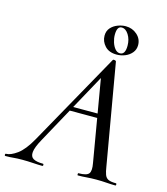

<svg xmlns="http://www.w3.org/2000/svg" viewBox="-158 -918 881 1012"><g transform="rotate(15 282.0 -412.5)"><path d="M-34 0Q-38 0 -38 -6Q-38 -12 -34 -12Q-8 -12 27 -37.5Q62 -63 98 -127L382 -635Q384 -639 391.5 -637.5Q399 -636 400 -633L495 -84Q499 -57 505 -41Q511 -25 524.5 -18.5Q538 -12 566 -12Q570 -12 570 -6Q570 0 566 0Q542 0 517 -2Q492 -4 462 -4Q433 -4 410 -2Q387 0 362 0Q359 0 359 -6Q359 -12 362 -12Q406 -12 418 -27Q430 -42 422 -84L344 -541L378 -585L129 -131Q103 -84 100.5 -58Q98 -32 115.5 -22Q133 -12 168 -12Q172 -12 172 -6Q172 0 167 0Q147 0 117 -2Q87 -4 58 -4Q29 -4 10.5 -2Q-8 0 -34 0ZM215 -319 231 -342H418L420 -319ZM394 -668Q352 -668 329.5 -692.5Q307 -717 307 -748Q307 -774 322 -791Q337 -808 359.5 -816.5Q382 -825 403 -825Q439 -825 465 -802Q491 -779 491 -745Q491 -721 476.5 -703.5Q462 -686 440 -677Q418 -668 394 -668ZM409 -679Q438 -679 438 -728Q438 -762 422 -787.5Q406 -813 384 -813Q358 -813 358 -767Q358 -747 364.5 -726.5Q371 -706 382.5 -692.5Q394 -679 409 -679Z"/></g></svg>

Font: Cormorant Light Medium
Style: Italic
Weight: 500
Italic angle: -10°
Version: Version 4.000